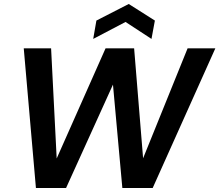

<svg xmlns="http://www.w3.org/2000/svg" viewBox="-20 -942 1099 962"><path d="M160 0 99 -700H236L264 -148L509 -700H652L697 -149L920 -700H1059L745 0H593L546 -518L311 0ZM447 -747 463 -839 625 -922 756 -839 739 -747 609 -832Z"/></svg>

Font: DeepMind Sans
Style: Bold Italic
Weight: 700
Italic angle: -10°
Designer: Jonny Pinhorn / Modifications: Colophon Foundry
Foundry: Colophon Foundry
Version: Version 1.002; ttfautohint (v1.8.2)